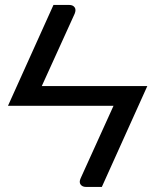

<svg xmlns="http://www.w3.org/2000/svg" viewBox="-20 -736 612 756"><path d="M381 0H318.5Q304.5 0 297.5 -9.2Q290.5 -18.5 297.5 -34L427 -319.5H11.5L190.5 -716.5H253Q267 -716.5 273.8 -707.2Q280.5 -698 274 -682L144.5 -397H560Z"/></svg>

Font: Lato
Style: Regular
Weight: 400
Designer: Lukasz Dziedzic with Adam Twardoch and Botio Nikoltchev
Foundry: tyPoland Lukasz Dziedzic
Version: Version 2.015; 2015-08-06; http://www.latofonts.com/